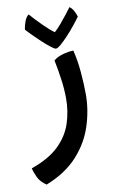

<svg xmlns="http://www.w3.org/2000/svg" viewBox="-105 -446 501 837"><g transform="rotate(-10 145.0 -27.5)"><path d="M32.2 344.7Q6.8 328.1 -4.2 305.7Q-15.1 283.2 -19.5 263.7Q60.1 235.8 103.3 193.6Q146.5 151.4 163.6 99.1Q180.7 46.9 180.7 -9.8Q180.7 -51.8 174.3 -96.7Q168 -141.6 159.7 -182.1Q173.8 -194.8 199.2 -202.4Q224.6 -210 248 -210.4Q259.3 -165.5 263.9 -112.1Q268.6 -58.6 268.6 -13.2Q268.6 56.2 246.3 125.5Q224.1 194.8 172.4 252.2Q120.6 309.6 32.2 344.7ZM175.3 -231.9Q169.4 -231.9 153.3 -244.4Q137.2 -256.8 117.7 -274.9Q98.1 -293 81.3 -310.1Q64.5 -327.1 56.2 -336.4Q58.1 -355 65.4 -373.5Q72.8 -392.1 83.5 -399.4Q106 -373.5 134.3 -345.5Q162.6 -317.4 182.6 -303.2Q195.8 -314.9 211.7 -333.5Q227.5 -352.1 241.9 -370.6Q256.3 -389.2 264.2 -399.9Q274.9 -392.6 282.2 -378.9Q289.6 -365.2 293 -353Q281.2 -336.4 264.4 -315.7Q247.6 -294.9 229.7 -275.9Q211.9 -256.8 197.3 -244.4Q182.6 -231.9 175.3 -231.9Z"/></g></svg>

Font: Harmattan
Style: Bold
Weight: 700
Designer: George W. Nuss III and SIL International
Foundry: SIL International
Version: Version 4.000